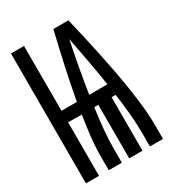

<svg xmlns="http://www.w3.org/2000/svg" viewBox="-178 -838 855 941"><g transform="rotate(-30 250.0 -367.5)"><path d="M30 0V-735H104V-368H191Q208 -460 228 -552Q248 -644 270 -735H355Q368 -681 380.5 -626Q393 -571 404.5 -516.5Q416 -462 426.5 -407Q437 -352 445.5 -296.5Q454 -241 460 -185.5Q466 -130 466 -74V0H392V-74Q392 -131 386.5 -188.5Q381 -246 373 -303H350V0H275V-303H252Q244 -246 238.5 -188.5Q233 -131 233 -74V0H159V-74Q159 -131 165.5 -188.5Q172 -246 181 -302L104 -303V0ZM364 -368Q353 -439 340 -510.5Q327 -582 313 -653Q298 -582 285 -510.5Q272 -439 261 -368Z"/></g></svg>

Font: Iosevka Curly Semibold
Style: Regular
Weight: 600
Monospace: yes
Designer: Belleve Invis
Foundry: Belleve Invis
Version: Version 22.1.2; ttfautohint (v1.8.4)